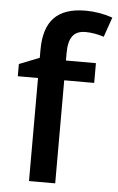

<svg xmlns="http://www.w3.org/2000/svg" viewBox="-54 -803 515 841"><g transform="rotate(5 203.5 -382.5)"><path d="M353 -453.1H221.2V0H106V-453.1H17.1V-506.8L106 -542V-577.1Q106 -672.9 150.9 -719Q195.8 -765.1 288.1 -765.1Q348.6 -765.1 407.2 -745.1L377 -658.2Q334.5 -671.9 295.9 -671.9Q256.8 -671.9 239 -647.7Q221.2 -623.5 221.2 -575.2V-540H353Z"/></g></svg>

Font: f1_25643          
Style: Regular
Weight: 600
Foundry: Ascender Corporation
Version: Version 1.10